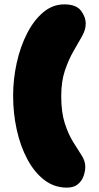

<svg xmlns="http://www.w3.org/2000/svg" viewBox="-20 -735 452 878"><path d="M260 -295Q260 -221 276.5 -170.5Q293 -120 315 -85Q337 -50 353.5 -24Q370 2 370 27Q370 48 362 70.5Q354 93 335.5 108Q317 123 286 123Q228 123 182.5 88Q137 53 105 -7Q73 -67 56.5 -142Q40 -217 40 -297Q40 -373 56.5 -447.5Q73 -522 104 -582.5Q135 -643 178 -679Q221 -715 274 -715Q328 -715 350 -686.5Q372 -658 372 -626Q372 -599 355 -569Q338 -539 316 -501Q294 -463 277 -413Q260 -363 260 -295Z"/></svg>

Font: Cherry Bomb One
Style: Regular
Weight: 400
Designer: satsuyako
Foundry: satsuyako
Version: Version 4.100; ttfautohint (v1.8.3)